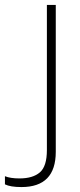

<svg xmlns="http://www.w3.org/2000/svg" viewBox="-112 -550 324 778"><path d="M-25 208Q-70 208 -92 197V164Q-70 173 -33 173Q21 173 49.5 148.5Q78 124 78 58V-530H114V65Q114 208 -25 208Z"/></svg>

Font: Tanohe Sans ExtraLight
Style: Regular
Weight: 250
Designer: Village Type and Design LLC & Cristiano Sobral
Foundry: Cooper Hewitt Smithsonian Design Museum
Version: Version 1.00;September 29, 2021;FontCreator 13.0.0.2655 64-b